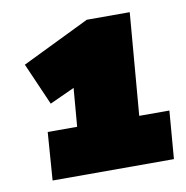

<svg xmlns="http://www.w3.org/2000/svg" viewBox="-57 -760 517 533"><g transform="rotate(-10 201.5 -493.5)"><path d="M403 -417 392 -282H50L60 -417H143L152 -525L82 -493L30 -612L221 -705H342L318 -417Z"/></g></svg>

Font: Nunito Sans Heavy Heavy
Style: Italic
Weight: 400
Italic angle: -4.541°
Designer: Vernon Adams
Foundry: Vernon Adams
Version: Version 2.002